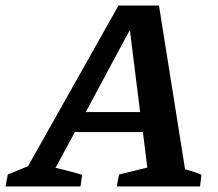

<svg xmlns="http://www.w3.org/2000/svg" viewBox="-72 -672 785 692"><path d="M595 -62Q626 -54 654 -42L649 0H349L357 -43L459 -68L443 -196H198L128 -67Q152 -62 176 -55.5Q200 -49 224 -42L218 0H-52L-44 -43L29 -73L355 -652H501ZM237 -268H433L396 -564Z"/></svg>

Font: Piazzolla SemiBold
Style: Italic
Weight: 600
Italic angle: -11.3°
Designer: Juan Pablo del Peral
Foundry: Huerta Tipografica
Version: Version 1.330